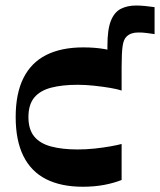

<svg xmlns="http://www.w3.org/2000/svg" viewBox="-20 -679 591 709"><path d="M429.1 -430.9 376.7 -444.6Q376.7 -459.3 376.7 -474.7Q376.7 -490.1 376.7 -510.2Q376.7 -570.5 389.5 -602.4Q402.4 -634.3 426.2 -646.4Q450.1 -658.6 482.4 -658.6Q497.8 -658.6 515.5 -656.9Q533.1 -655.3 550.8 -652.6V-553Q533.1 -555.7 522.8 -557Q512.4 -558.4 505.8 -558.7Q499.1 -559 490.1 -559Q462.8 -559 447.8 -544.3Q436.5 -534.3 432.8 -509Q429.1 -483.7 429.1 -430.9ZM285.7 10.6Q205.6 10.6 150.1 -17.5Q94.6 -45.7 66.3 -103Q37.9 -160.4 37.9 -246.7Q37.9 -333.4 66.4 -390.5Q94.9 -447.7 150.6 -475.9Q206.3 -504 287.4 -504Q330.1 -504 364.8 -498Q399.5 -492 429.1 -481.7V-344.6Q415.1 -349.6 387.8 -354.3Q360.4 -358.9 328.5 -362.4Q296.7 -365.9 267 -365.9Q209.6 -365.9 168.6 -355.2Q127.6 -344.4 106.3 -318.5Q85 -292.5 85 -246.7Q85 -201.2 106.3 -175.1Q127.6 -149 168.6 -138.1Q209.6 -127.1 267 -127.1Q297.7 -127.1 329.4 -130.4Q361.1 -133.8 388 -138.6Q414.8 -143.4 429.1 -147.4V-14.4Q399.5 -2.7 363.3 4Q327.1 10.6 285.7 10.6Z"/></svg>

Font: Ojuju ExtraLight
Style: Regular
Weight: 200
Designer: Chisaokwu Joboson, Mirko Velimirovic
Foundry: Udi Foundry
Version: Version 1.000